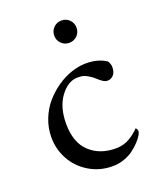

<svg xmlns="http://www.w3.org/2000/svg" viewBox="-122 -705 657 790"><g transform="rotate(-20 206.5 -310.0)"><path d="M206.5 -544.4Q192.4 -558.6 192.4 -579.1Q192.4 -599.6 206.5 -613.8Q220.7 -627.9 241.2 -627.9Q261.7 -627.9 275.9 -613.8Q290 -599.6 290 -579.1Q290 -558.6 275.9 -544.4Q261.7 -530.3 241.2 -530.3Q220.7 -530.3 206.5 -544.4ZM373 -377Q373 -353 361.8 -341.6Q350.6 -330.1 335.9 -330.1Q326.2 -330.1 316.4 -336.4Q306.6 -342.8 295.7 -352.8Q284.7 -362.8 279.3 -366.2Q262.7 -377.4 252.2 -381.1Q241.7 -384.8 223.6 -384.8Q181.6 -384.8 147.9 -339.6Q114.3 -294.4 114.3 -221.7Q114.3 -139.6 158.4 -98.1Q202.6 -56.6 272.5 -56.6Q307.6 -56.6 334.2 -72.8Q360.8 -88.9 376 -106.4Q376.5 -106.4 378.4 -104.7Q380.4 -103 382.1 -99.6Q383.8 -96.2 383.8 -92.8Q383.8 -85 377.9 -75.2Q370.1 -62.5 358.4 -49.8Q346.7 -37.1 329.1 -23.4Q311.5 -9.8 286.9 -1Q262.2 7.8 235.4 7.8Q178.2 7.8 132.3 -20.5Q86.4 -48.8 62.3 -93.5Q38.1 -138.2 38.1 -189.5Q38.1 -230.5 53 -268.6Q67.9 -306.6 92.5 -335Q117.2 -363.3 147.9 -384.5Q178.7 -405.8 211.7 -416.7Q244.6 -427.7 275.4 -427.7Q328.1 -427.7 363.3 -404.3Q366.7 -400.9 369.9 -392.3Q373 -383.8 373 -377Z"/></g></svg>

Font: Amiri
Style: Regular
Weight: 400
Designer: Khaled Hosny
Version: Version 000.108